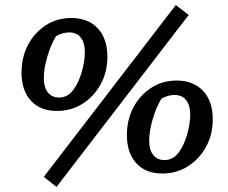

<svg xmlns="http://www.w3.org/2000/svg" viewBox="-20 -679 902 758"><path d="M205 -241Q139 -241 102 -281.5Q65 -322 65 -393Q65 -453 90.5 -501.5Q116 -550 160.5 -579Q205 -608 261 -608Q328 -608 366 -567Q404 -526 404 -455Q404 -395 377.5 -346.5Q351 -298 306 -269.5Q261 -241 205 -241ZM213 -294Q248 -294 271 -326Q291 -354 303 -396Q315 -438 315 -473Q315 -510 299 -530.5Q283 -551 253 -551Q226 -551 201 -536Q181 -503 167 -456Q153 -409 153 -371Q153 -334 169 -314Q185 -294 213 -294ZM203 59 153 19 674 -659 725 -620ZM621 6Q555 6 518 -34.5Q481 -75 481 -146Q481 -206 506.5 -254.5Q532 -303 576.5 -332Q621 -361 677 -361Q744 -361 782 -320Q820 -279 820 -208Q820 -148 793.5 -99.5Q767 -51 722 -22.5Q677 6 621 6ZM629 -47Q664 -47 687 -79Q707 -107 719 -149Q731 -191 731 -226Q731 -263 715 -283.5Q699 -304 669 -304Q642 -304 617 -289Q597 -256 583 -209Q569 -162 569 -124Q569 -87 585 -67Q601 -47 629 -47Z"/></svg>

Font: Piazzolla SC SemiBold
Style: Italic
Weight: 600
Italic angle: -11.3°
Designer: Juan Pablo del Peral
Foundry: Huerta Tipografica
Version: Version 1.330